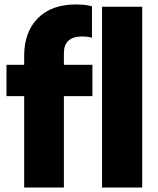

<svg xmlns="http://www.w3.org/2000/svg" viewBox="-20 -838 704 858"><path d="M88 0V-408.5H9V-548.5H88V-588Q88 -694.5 148.8 -756.2Q209.5 -818 319 -818Q338.5 -818 357 -816.2Q375.5 -814.5 391 -810V-669.5Q380 -672.5 369.5 -673.8Q359 -675 347.5 -675Q265.5 -675 265.5 -599.5V-548.5H393V-408.5H265.5V0ZM436 0V-808H615.5V0Z"/></svg>

Font: Encode Sans SmCnd XBd
Style: Regular
Weight: 800
Width: 4
Designer: Multiple Designers
Foundry: Impallari Type
Version: Version 3.002; ttfautohint (v1.8.3) -l 8 -r 50 -G 200 -x 14 